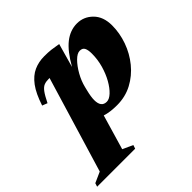

<svg xmlns="http://www.w3.org/2000/svg" viewBox="-264 -619 1037 1037"><g transform="rotate(-45 255.0 -100.5)"><path d="M210 229 203 250H-87.5L-81 229.5L-19.5 202L146 -347H138.5Q118.5 -347 104 -341.2Q89.5 -335.5 75.5 -316.8Q61.5 -298 42 -258.5L12.5 -270Q35 -339.5 64.2 -378.8Q93.5 -418 129.5 -434.2Q165.5 -450.5 208.5 -450.5Q239 -450.5 260.5 -448Q282 -445.5 312.5 -440L274 -303.5Q317.5 -380.5 362.2 -415.8Q407 -451 459 -451Q511 -451 548.5 -413.2Q586 -375.5 586 -309Q586 -250 565.5 -192.2Q545 -134.5 507 -87.8Q469 -41 416.5 -13Q364 15 300 15Q246.5 15 210 3L151.5 202.5ZM242 -157Q232 -117 232 -92Q232 -37.5 274 -37.5Q293.5 -37.5 315.5 -58Q337.5 -78.5 357 -113Q376.5 -147.5 388.8 -190.5Q401 -233.5 401 -278.5Q401 -306.5 393.5 -321.2Q386 -336 365 -336Q345.5 -336 321.2 -311.8Q297 -287.5 276.5 -251Q256 -214.5 247 -177.5Z"/></g></svg>

Font: Newsreader 16pt ExtraBold
Style: Italic
Weight: 800
Italic angle: -17°
Designer: Hugues Gentile
Foundry: Production Type
Version: Version 1.003; ttfautohint (v1.8.3)